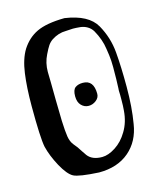

<svg xmlns="http://www.w3.org/2000/svg" viewBox="-109 -798 718 871"><g transform="rotate(-15 250.0 -362.5)"><path d="M130 -22Q105 -35 77 -86Q50 -136 39 -181Q30 -225 30 -374Q30 -461 39 -526Q48 -591 73 -632Q102 -677 146 -698Q192 -720 277 -721Q387 -705 422 -643Q457 -581 463 -510Q469 -440 469 -347Q469 -251 456 -176Q444 -97 389.5 -50.5Q335 -4 248 -4Q155 -9 130 -22ZM400 -151Q425 -192 429 -246Q431 -266 431 -299V-320Q431 -326 430.5 -333.5Q430 -341 431 -349Q433 -387 433 -449Q433 -481 429.5 -506.5Q426 -532 425 -537Q419 -582 393 -628Q384 -643 369 -652Q354 -661 336 -663Q314 -665 302 -665Q292 -665 268 -663Q233 -663 201 -642Q188 -633 179.5 -620.5Q171 -608 159 -583Q141 -547 141 -505Q141 -476 142 -457L143 -371L145 -274Q147 -224 151 -199Q155 -174 168 -158Q184 -140 197 -118L212 -96Q233 -68 280 -68Q309 -68 343 -90Q377 -112 400 -151ZM232 -366Q232 -396 245.5 -406Q259 -416 281 -416Q332 -416 332 -351Q332 -333 316 -320.5Q300 -308 281 -308Q261 -308 246.5 -323Q232 -338 232 -366Z"/></g></svg>

Font: Barriecito
Style: Regular
Weight: 400
Designer: Pablo Cosgaya & Sergio Jiménez
Foundry: Pablo Cosgaya & Sergio Jiménez
Version: Version 1.001